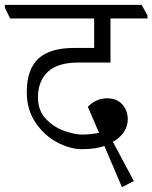

<svg xmlns="http://www.w3.org/2000/svg" viewBox="-47 -660 626 789"><path d="M559 -597V-584H407V-403H276Q189 -403 149 -364.5Q109 -326 109 -260Q109 -205 142.5 -170.5Q176 -136 218.5 -121.5Q261 -107 291 -107Q323 -107 360 -114L314 -221Q348 -256 393 -256Q434 -256 456 -230.5Q478 -205 478 -169Q478 -142 462.5 -118Q447 -94 417 -77L503 84L454 109L382 -60Q344 -47 290 -47Q240 -47 187 -75.5Q134 -104 98.5 -157Q63 -210 63 -281Q63 -374 110 -418.5Q157 -463 258 -463H340V-584H-5L-27 -628V-640H535Z"/></svg>

Font: Martel Light
Style: Regular
Weight: 300
Designer: Dan Reynolds
Foundry: Dan Reynolds
Version: Version 1.001; ttfautohint (v1.1) -l 5 -r 5 -G 72 -x 0 -D la